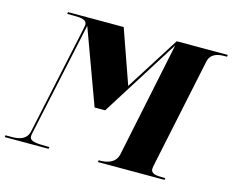

<svg xmlns="http://www.w3.org/2000/svg" viewBox="-139 -857 1210 1000"><g transform="rotate(15 466.5 -357.0)"><path d="M-39 0H197L199 -10H193C121 -10 92 -14 92 -40C92 -44 93 -53 96 -65L226 -671L373 -270H430L695 -691L566 -70C555 -19 507 -10 471 -10H465L463 0H822L824 -10H812C775 -10 746 -13 746 -39C746 -43 748 -54 749 -60L873 -651C883 -697 923 -704 959 -704H971L972 -714H697L513 -424L411 -714H111L109 -704H143C185 -704 215 -700 215 -674C215 -670 213 -661 208 -636L86 -65C76 -19 37 -10 -4 -10H-38Z"/></g></svg>

Font: Noto Serif Display SemiCondensed Black
Style: Italic
Weight: 900
Width: 4
Italic angle: -12°
Designer: Monotype Design Team
Foundry: Monotype Imaging Inc.
Version: Version 2.009